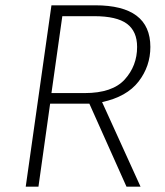

<svg xmlns="http://www.w3.org/2000/svg" viewBox="-20 -704 623 724"><path d="M365 -319 510 0H457L317 -313H169L125 0H77L174 -684H339Q547 -684 547 -527Q547 -454 502.5 -396.5Q458 -339 365 -319ZM299 -353Q404 -353 450.5 -404.5Q497 -456 497 -527Q497 -586 458.5 -614.5Q420 -643 335 -643H215L174 -353Z"/></svg>

Font: Fira Sans ExtraLight
Style: Italic
Weight: 275
Italic angle: -8°
Designer: Carrois Corporate & Edenspiekermann AG
Foundry: Carrois Corporate GbR & Edenspiekermann AG
Version: Version 4.203